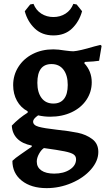

<svg xmlns="http://www.w3.org/2000/svg" viewBox="-20 -730 552 992"><path d="M177 -134Q151 -116 151 -102Q151 -83 180 -75Q209 -67 272 -60Q339 -53 382 -44Q425 -35 456.5 -11.5Q488 12 488 55Q488 102 450 145.5Q412 189 350 215.5Q288 242 221 242Q141 242 92.5 203.5Q44 165 44 101Q58 87 87.5 67Q117 47 122 43L144 28V22Q96 13 69.5 -13.5Q43 -40 41 -81Q78 -120 123 -148V-155Q87 -174 67.5 -209.5Q48 -245 48 -290Q48 -342 75 -384.5Q102 -427 149 -451Q196 -475 255 -475Q280 -475 316 -469Q346 -465 359 -465Q390 -467 467 -490L499 -498L505 -493L492 -416Q468 -412 419 -410L415 -404Q454 -362 454 -305Q454 -255 426.5 -214Q399 -173 350 -150Q301 -127 239 -127Q208 -127 177 -134ZM330 -291Q330 -341 308 -370Q286 -399 246 -399Q173 -399 173 -302Q173 -253 194.5 -224Q216 -195 256 -195Q292 -195 311 -219.5Q330 -244 330 -291ZM373 93Q373 77 360.5 68Q348 59 314 52Q280 45 207 35Q193 44 181.5 65Q170 86 170 105Q170 134 193.5 150.5Q217 167 260 167Q309 167 341 146Q373 125 373 93ZM359 -710 376 -707 404 -672Q389 -618 352 -582.5Q315 -547 256 -547Q197 -547 159.5 -583Q122 -619 108 -672L136 -707L153 -710Q166 -677 193.5 -659.5Q221 -642 256 -642Q291 -642 318.5 -659.5Q346 -677 359 -710Z"/></svg>

Font: Sahitya
Style: Bold
Weight: 700
Designer: Juan Pablo del Peral
Foundry: Juan Pablo del Peral (http://www.huertatipografica.com)
Version: Version 1.001;PS 001.000;hotconv 1.0.70;makeotf.lib2.5.58329